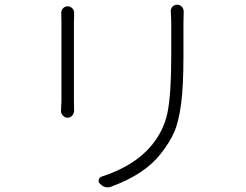

<svg xmlns="http://www.w3.org/2000/svg" viewBox="-20 -768 1040 813"><path d="M239.3 -710.9Q238.3 -722.7 246.1 -731.9Q253.9 -741.2 266.1 -741.2Q278.3 -741.2 286.6 -732.4Q294.9 -723.6 293.9 -710.9Q293 -690.4 293 -671.9V-339.8Q293 -318.4 293.9 -299.8Q293.9 -288.1 286.1 -278.8Q278.3 -269.5 266.1 -269.5Q253.9 -269.5 246.1 -279.3Q238.3 -287.1 238.3 -297.9L240.2 -339.8V-671.9Q240.2 -691.4 239.3 -710.9ZM703.1 -717.8Q702.1 -730.5 710 -739.3Q717.8 -748 730 -748Q742.2 -748 750 -739.3Q757.8 -730.5 757.8 -719.7L756.8 -669.9V-529.3Q756.8 -402.3 746.6 -326.2Q736.3 -250 716.8 -206.5Q697.3 -163.1 659.2 -115.2Q592.8 -30.3 453.1 21.5Q443.4 25.4 435.5 25.4Q417 25.4 403.3 9.8Q397.5 4.9 397.5 -2Q397.5 -4.9 398.4 -7.8Q401.4 -17.6 411.1 -20.5Q547.9 -64.5 620.1 -150.4Q672.9 -212.9 689 -290Q705.1 -367.2 705.1 -530.3V-669.9Q705.1 -694.3 703.1 -717.8Z"/></svg>

Font: Gen Jyuu Gothic Light
Style: Regular
Weight: 200
Designer: [Source Han Sans]
Ryoko NISHIZUKA  (kana & ideographs); Paul D. Hunt (Latin, Greek & Cyrillic); Wenlong ZHANG  (bopomofo
Version: Version 1.002.20150607